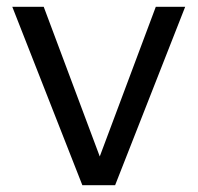

<svg xmlns="http://www.w3.org/2000/svg" viewBox="-20 -542 579 562"><path d="M221 0H317L522 -522H436L272 -84L108 -522H16Z"/></svg>

Font: FIGSv2-sans-serif Medium
Style: Regular
Weight: 500
Designer: Matt McInerney, Pablo Impallari, Rodrigo Fuenzalida,Mirko Velimirovic
Foundry: Matt McInerney, Pablo Impallari, Rodrigo Fuenzalida
Version: Version 4.021;hotconv 1.0.109;makeotfexe 2.5.65596